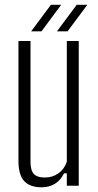

<svg xmlns="http://www.w3.org/2000/svg" viewBox="-20 -770 406 796"><path d="M153.5 6.5Q103.5 6.5 80 -19.5Q56.5 -45.5 56.5 -103V-600H106.5V-99Q106.5 -64 120.2 -49Q134 -34 165.5 -34Q197.5 -34 221.8 -51Q246 -68 257 -99V-600H306.5V0H257V-51.5H245.5Q231 -22 207.2 -7.8Q183.5 6.5 153.5 6.5ZM109 -640 191 -750H233.5L152 -640ZM216 -640 298 -750H342L260 -640Z"/></svg>

Font: Big Shoulders Text ExtraLight
Style: Regular
Weight: 250
Version: Version 2.002